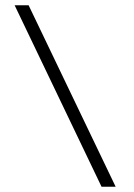

<svg xmlns="http://www.w3.org/2000/svg" viewBox="-20 -708 508 728"><path d="M418.5 0H365L35.5 -688H88.5Z"/></svg>

Font: League Spartan Light
Style: Regular
Weight: 277
Foundry: The League of Moveable Type
Version: Version 2.002